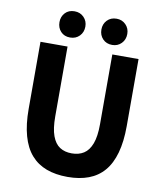

<svg xmlns="http://www.w3.org/2000/svg" viewBox="-102 -1036 958 1132"><g transform="rotate(10 377.5 -470.5)"><path d="M380 14Q308 14 253 -6.5Q198 -27 160.5 -70Q123 -113 104 -181Q85 -249 85 -341V-743H247V-325Q247 -252 263 -208.5Q279 -165 308.5 -146Q338 -127 380 -127Q422 -127 452 -146Q482 -165 498.5 -208.5Q515 -252 515 -325V-743H672V-341Q672 -249 653 -181Q634 -113 597 -70Q560 -27 505.5 -6.5Q451 14 380 14ZM252 -798Q217 -798 196 -820.5Q175 -843 175 -877Q175 -910 196 -932.5Q217 -955 252 -955Q286 -955 308 -932.5Q330 -910 330 -877Q330 -843 308 -820.5Q286 -798 252 -798ZM504 -798Q469 -798 447.5 -820.5Q426 -843 426 -877Q426 -910 447.5 -932.5Q469 -955 504 -955Q537 -955 559 -932.5Q581 -910 581 -877Q581 -843 559 -820.5Q537 -798 504 -798Z"/></g></svg>

Font: Noto Sans KR Thin ExtraBold
Style: Regular
Weight: 800
Version: Version 2.004-H2;hotconv 1.0.118;makeotfexe 2.5.65603